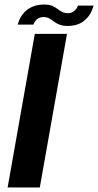

<svg xmlns="http://www.w3.org/2000/svg" viewBox="-20 -824 432 844"><path d="M13.5 0H155L274.5 -675H133ZM277 -710Q302 -710 320.2 -716.5Q338.5 -723 351.5 -734Q364.5 -745 372.5 -757Q380.5 -769 385 -780.5Q389.5 -792 391.5 -799.5H322.5Q321 -793.5 315.5 -785.5Q310 -777.5 300.5 -771.8Q291 -766 278.5 -766Q263.5 -766 252.8 -771.8Q242 -777.5 232 -785.2Q222 -793 208.8 -798.5Q195.5 -804 175 -804Q149.5 -804 130.8 -797.5Q112 -791 99 -780.8Q86 -770.5 77.5 -758.5Q69 -746.5 64.5 -735.2Q60 -724 58 -716H127Q129 -722 134 -730Q139 -738 148.5 -743.5Q158 -749 172 -749Q186 -749 196 -743.2Q206 -737.5 216.5 -729.5Q227 -721.5 241.2 -715.8Q255.5 -710 277 -710Z"/></svg>

Font: Anybody UltraCondensed Thin SemiBold
Style: Italic
Weight: 600
Italic angle: -10°
Version: Version 1.111